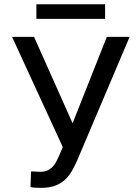

<svg xmlns="http://www.w3.org/2000/svg" viewBox="-20 -887 668 917"><path d="M326.7 -298.3 490.2 -710.9H599.1L347.7 -118.7Q322.3 -62 300.3 -38.3Q278.3 -14.6 248.8 -2.2Q219.2 10.3 174.8 10.3Q136.2 10.3 125.5 5.9L128.4 -68.4L172.9 -66.4Q224.1 -66.4 249 -115.7L261.2 -141.1L279.8 -184.6L37.6 -710.9H142.6ZM481.9 -796.9H153.8V-866.7H481.9Z"/></svg>

Font: Roboto
Style: Regular
Weight: 400
Designer: Google
Version: Version 2.001047; 2015